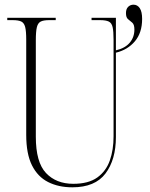

<svg xmlns="http://www.w3.org/2000/svg" viewBox="-20 -790 641 820"><path d="M289 10Q230 10 185.5 -12.5Q141 -35 116.5 -84Q92 -133 92 -214V-621Q92 -657 87.5 -674.5Q83 -692 71 -698Q59 -704 34 -704H11V-714H218V-704H190Q166 -704 154 -698Q142 -692 137.5 -674Q133 -656 133 -618V-206Q133 -97 176.5 -51Q220 -5 293 -5Q358 -5 395.5 -32Q433 -59 449 -104.5Q465 -150 465 -208V-620Q465 -656 461 -674Q457 -692 444.5 -698Q432 -704 408 -704H371V-714H475V-575Q514 -584 534 -607.5Q554 -631 554 -664Q554 -685 545 -693Q536 -701 527 -708Q518 -715 518 -734Q518 -752 527.5 -761Q537 -770 550 -770Q567 -770 577 -755Q587 -740 587 -709Q587 -650 556 -613.5Q525 -577 475 -565V-205Q475 -108 430.5 -49Q386 10 289 10Z"/></svg>

Font: Noto Serif Display Condensed ExtraLight
Style: Regular
Weight: 200
Width: 3
Designer: Monotype Design Team
Foundry: Monotype Imaging Inc.
Version: Version 2.009